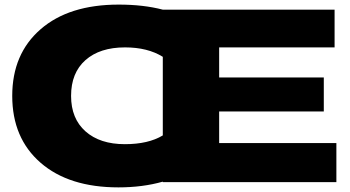

<svg xmlns="http://www.w3.org/2000/svg" viewBox="-20 -792 1524 835"><path d="M688 0V-2Q600.6 22.9 495.1 22.9Q279.8 22.9 156.5 -84.2Q33.2 -191.4 33.2 -375Q33.2 -557.6 156.5 -664.8Q279.8 -772 496.1 -772Q604 -772 688 -750H1435.1V-585.9H933.1V-455.1H1388.2V-307.1H933.1V-169.9H1442.9V0ZM289.1 -375Q289.1 -276.4 351.8 -220.7Q414.6 -165 522.9 -165Q625 -165 688 -203.1V-544.9Q622.1 -585.9 523.9 -585.9Q414.1 -585.9 351.6 -530.5Q289.1 -475.1 289.1 -375Z"/></svg>

Font: Mattone
Style: Bold
Weight: 700
Width: 6
Designer: Nunzio Mazzaferro
Foundry: Collletttivo
Version: Version 2.000;Glyphs 3.2 (3217)